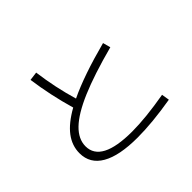

<svg xmlns="http://www.w3.org/2000/svg" viewBox="-166 -1004 1271 1271"><g transform="rotate(-45 469.0 -368.5)"><path d="M124 -177.7Q124 -248 168.9 -307.9Q213.9 -367.7 308.6 -420.9Q260.7 -586.4 238.3 -750L298.8 -757.8Q319.3 -600.6 363.8 -449.7Q507.8 -519 750 -583L764.6 -529.3Q561 -475.1 433.3 -420.7Q305.7 -366.2 245.1 -307.6Q184.6 -249 184.6 -181.6Q184.6 -107.4 256.6 -69.8Q328.6 -32.2 472.7 -32.2Q598.6 -32.2 784.2 -64.5L793 -9.8Q606.9 21.5 469.7 21.5Q299.3 21.5 211.7 -29.1Q124 -79.6 124 -177.7Z"/></g></svg>

Font: Pretendard JP Light
Style: Regular
Weight: 300
Designer: Base glyphs from Inter by Rasmus Andersson; Hangeul glyphs from Noto Sans CJK(Source Han Sans) by Jang Soo-young and Kan
Foundry: Kil Hyung-jin
Version: Version 1.309